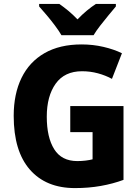

<svg xmlns="http://www.w3.org/2000/svg" viewBox="-20 -951 717 981"><path d="M339 -409H611V-32Q557 -12 495 -1Q433 10 363 10Q215 10 132.5 -84.5Q50 -179 50 -359Q50 -471 90 -553Q130 -635 207.5 -679.5Q285 -724 397 -724Q455 -724 508.5 -711.5Q562 -699 603 -679L552 -548Q519 -566 480 -576.5Q441 -587 399 -587Q310 -587 264.5 -523.5Q219 -460 219 -355Q219 -249 257 -188.5Q295 -128 375 -128Q397 -128 417.5 -130.5Q438 -133 453 -137V-276H339ZM294 -771Q282 -792 261.5 -819.5Q241 -847 219 -873Q197 -899 180 -918V-931H283Q306 -915 329 -896Q352 -877 376 -852Q400 -877 423.5 -896.5Q447 -916 470 -931H572V-918Q556 -899 534.5 -873Q513 -847 492 -820Q471 -793 458 -771Z"/></svg>

Font: Noto Sans SemiCondensed ExtraBold
Style: Regular
Weight: 800
Width: 4
Designer: Monotype Design Team
Foundry: Monotype Imaging Inc.
Version: Version 2.013; ttfautohint (v1.8.4.7-5d5b)